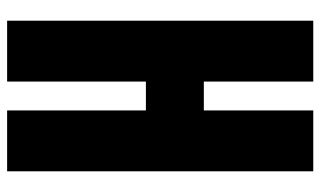

<svg xmlns="http://www.w3.org/2000/svg" viewBox="-200 -699 899 539"><g transform="rotate(90 249.5 -429.5)"><path d="M38.1 0V-859.4H209V-552.2H290V-859.4H460.9V0H290V-389.6H209V0Z"/></g></svg>

Font: webenart
Style: Regular
Weight: 400
Designer: Vernon Adams
Foundry: Vernon Adams
Version: Version 2.116; ttfautohint (v1.8.3)